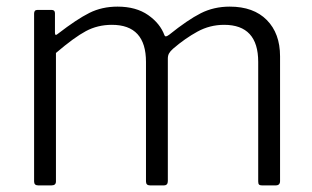

<svg xmlns="http://www.w3.org/2000/svg" viewBox="-20 -560 942 580"><path d="M83 -12V-519Q83 -530 93 -530H136Q146 -530 146 -520V-461Q146 -450 155 -458Q212 -502 250 -521Q288 -540 335 -540Q391 -540 427.5 -514.5Q464 -489 477 -453Q479 -450 481 -450Q484 -450 491 -455Q547 -500 586.5 -520Q626 -540 674 -540Q746 -540 786 -499.5Q826 -459 826 -390V-13Q826 0 813 0H771Q765 0 762.5 -2.5Q760 -5 760 -12V-373Q760 -485 657 -485Q614 -485 576.5 -464.5Q539 -444 503 -413Q494 -405 490.5 -398.5Q487 -392 487 -383V-13Q487 0 475 0H433Q421 0 421 -12V-373Q421 -485 318 -485Q275 -485 239.5 -466Q204 -447 149 -400V-12Q149 0 136 0H95Q83 0 83 -12Z"/></svg>

Font: Libre Franklin Light
Style: Regular
Weight: 300
Designer: Pablo Impallari, Rodrigo Fuenzalida
Foundry: Impallari Type
Version: Version 1.002; ttfautohint (v1.5)